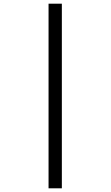

<svg xmlns="http://www.w3.org/2000/svg" viewBox="-20 -780 599 1040"><path d="M243 240V-760H315V240Z"/></svg>

Font: NotoSerifTamilSlanted
Style: Italic
Weight: 400
Italic angle: -12°
Designer: Indian Type Foundry, Tom Grace, and the Monotype Design Team
Foundry: Monotype Imaging Inc.
Version: Version 2.001